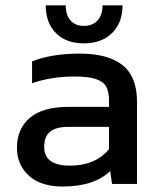

<svg xmlns="http://www.w3.org/2000/svg" viewBox="-20 -683 587 713"><path d="M291 -522Q225.6 -522 187.7 -560.1Q149.9 -598.1 149.9 -663.1H224.1Q224.1 -627.9 241.7 -607.4Q259.3 -586.9 291 -586.9Q324.2 -586.9 342.5 -607.4Q360.8 -627.9 360.8 -663.1H435.1Q435.1 -598.6 396.2 -560.3Q357.4 -522 291 -522ZM210.9 9.8Q164.1 9.8 127 -5.6Q89.8 -21 66.4 -54.4Q43 -87.9 43 -134.8Q43 -204.6 90.8 -245.4Q138.7 -286.1 232.9 -286.1H384.8V-307.1Q384.8 -342.3 374.5 -361.1Q364.3 -379.9 336.2 -389.4Q308.1 -398.9 255.9 -398.9Q171.4 -398.9 99.1 -374V-455.1Q171.4 -483.9 275.9 -483.9Q381.8 -483.9 435.3 -440.9Q488.8 -397.9 488.8 -305.2V0H396L389.2 -47.9Q330.1 9.8 210.9 9.8ZM240.2 -67.9Q334 -67.9 384.8 -128.9V-211.9H234.9Q187.5 -211.9 165.8 -193.8Q144 -175.8 144 -137.2Q144 -67.9 240.2 -67.9Z"/></svg>

Font: Kanit
Style: Regular
Weight: 400
Designer: Katatrad Team
Foundry: CadsonDemak
Version: Version 1.000;PS 001.000;hotconv 1.0.88;makeotf.lib2.5.64775